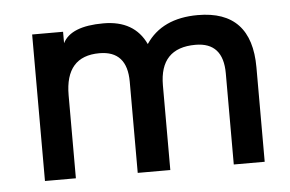

<svg xmlns="http://www.w3.org/2000/svg" viewBox="-36 -415 694 459"><g transform="rotate(-5 310.5 -185.5)"><path d="M54.7 -355.5H128.9V-328.1Q148.4 -367.2 226.6 -367.2Q300.8 -367.2 328.1 -308.6Q367.2 -367.2 453.1 -367.2Q582 -367.2 582 -230.5V-3.9H507.8V-222.7Q507.8 -296.9 441.4 -296.9Q355.5 -296.9 355.5 -207V-3.9H277.3V-222.7Q277.3 -296.9 210.9 -296.9Q128.9 -296.9 128.9 -203.1V-3.9H54.7Z"/></g></svg>

Font: 和音 by 宁静之雨，公众号njzyshare
Style: Regular
Weight: 400
Designer: Steve Matteson
Foundry: Ascender Corporation
Version: Version 6.00;June 8, 2018;FontCreator 11.0.0.2388 32-bit